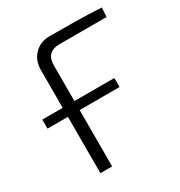

<svg xmlns="http://www.w3.org/2000/svg" viewBox="-164 -806 864 921"><g transform="rotate(-30 268.0 -345.5)"><path d="M13 -312V-362H412V-312ZM243 -691Q315 -691 387.5 -690Q460 -689 529 -685L526 -634H264Q229 -634 210 -615.5Q191 -597 191 -560V0H126V-571Q126 -624 159 -657.5Q192 -691 243 -691Z"/></g></svg>

Font: Exo 2 Light
Style: Regular
Weight: 300
Designer: Natanael Gama
Foundry: Natanael Gama
Version: Version 2.010